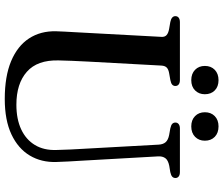

<svg xmlns="http://www.w3.org/2000/svg" viewBox="-84 -814 915 786"><g transform="rotate(90 373.0 -420.5)"><path d="M589.2 -294.4 571.6 -613.1Q570.5 -631.5 561.5 -641.6Q552.5 -651.8 532.6 -655.8L505.2 -660.7Q491.1 -663.8 486.2 -668.9Q481.2 -674 481.2 -681.7Q481.2 -690 487.7 -695Q494.1 -700 505.6 -700H683.6Q695.6 -700 701.9 -695Q708.2 -690 708.2 -681.7Q708.2 -673.7 702.8 -668.6Q697.4 -663.6 684 -660.6L658.3 -656.4Q634.9 -651.6 626.8 -640Q618.6 -628.5 619.7 -610.6L637.6 -293.6Q639.2 -268.6 640.5 -244.6Q641.7 -220.6 642.6 -194.6Q644.7 -133.1 616.2 -85.4Q587.6 -37.6 529.6 -10.3Q471.5 17 384.6 17Q292.3 17 230.1 -8.9Q167.9 -34.9 136.9 -82.2Q106 -129.4 107.5 -193.2Q107.8 -206.5 108.9 -226.9Q110 -247.3 111.4 -271.7Q112.8 -296.2 114.1 -321.6L130.4 -623.9Q131.4 -638.1 123.2 -645.4Q115.1 -652.8 97.4 -655.9L69.8 -660.7Q45.6 -665.6 45.6 -681.4Q45.6 -690 52 -695Q58.5 -700 70.5 -700H306.9Q318.9 -700 325.2 -695Q331.5 -690 331.5 -681.4Q331.5 -673.7 326.2 -668.6Q320.9 -663.6 307.3 -660.9L279.3 -655.9Q263.5 -653.2 256.3 -646.2Q249 -639.2 248 -624.7L231.6 -323.4Q229.6 -286.9 228.5 -257.4Q227.4 -227.9 226.8 -203.2Q224.7 -116.3 273.3 -73.5Q321.8 -30.6 408.2 -30.6Q467.2 -30.6 509.2 -50.3Q551.1 -69.9 573.2 -106.6Q595.3 -143.3 593.5 -194.4Q592.6 -228.7 591.5 -251.7Q590.4 -274.7 589.2 -294.4ZM307.6 -746.5Q281.3 -746.5 265.3 -762Q249.4 -777.5 249.4 -802.2Q249.4 -827.2 265.3 -842.7Q281.3 -858.1 307.6 -858.1Q334.1 -858.1 349.7 -842.7Q365.3 -827.2 365.3 -802.1Q365.3 -777.9 349.7 -762.2Q334.1 -746.5 307.6 -746.5ZM496.8 -746.5Q470.6 -746.5 454.8 -762Q439 -777.5 439 -802.3Q439 -827 454.8 -842.6Q470.6 -858.1 496.8 -858.1Q523.8 -858.1 539.7 -842.7Q555.5 -827.2 555.5 -802.1Q555.5 -777.9 539.7 -762.2Q523.8 -746.5 496.8 -746.5Z"/></g></svg>

Font: Fraunces
Style: Regular
Weight: 900
Version: Version 1.000;[b76b70a41]